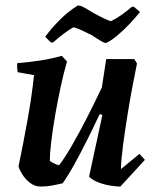

<svg xmlns="http://www.w3.org/2000/svg" viewBox="-20 -673 578 705"><path d="M130 12Q108 12 90.5 -1.5Q73 -15 62 -32.5Q51 -50 48 -62Q65 -143 81 -232Q97 -321 105 -397L45 -408Q42 -423 43 -441Q82 -444 125.5 -450.5Q169 -457 207 -468L226 -447Q214 -406 203 -355Q192 -304 183 -252.5Q174 -201 168.5 -156Q163 -111 163 -82Q177 -72 197 -66Q219 -95 246.5 -143Q274 -191 302 -246Q330 -301 354 -352L370 -456H473L483 -440Q476 -406 466.5 -356Q457 -306 448 -250Q439 -194 432 -141.5Q425 -89 424 -52L492 -108L512 -86L422 12Q407 12 385 8.5Q363 5 342 -3Q321 -11 307 -24L356 -251L346 -254Q325 -209 301.5 -162Q278 -115 255 -73Q232 -31 210 0Q189 5 169.5 8.5Q150 12 130 12ZM167 -517 146 -538Q166 -566 198 -598.5Q230 -631 266 -653Q276 -653 292 -644Q308 -635 324 -625Q340 -616 357.5 -607.5Q375 -599 387 -595Q406 -604 426.5 -618.5Q447 -633 464 -648H472L494 -629Q479 -610 456.5 -586Q434 -562 410 -542Q386 -522 369 -515Q363 -515 348 -524Q333 -533 317 -544Q299 -553 280.5 -561.5Q262 -570 250 -573Q235 -565 213 -548.5Q191 -532 175 -517Z"/></svg>

Font: Labrada SemiBold
Style: Italic
Weight: 600
Italic angle: -7°
Designer: Mercedes Jáuregui
Foundry: Omnibus-Type Team
Version: Version 1.000; ttfautohint (v1.8.4.7-5d5b)